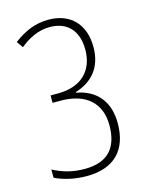

<svg xmlns="http://www.w3.org/2000/svg" viewBox="-112 -795 677 875"><g transform="rotate(-15 226.5 -357.0)"><path d="M188 10C319 10 386 -62 386 -187C386 -293 328 -354 238 -370V-373C317 -397 369 -454 369 -551C369 -655 309 -724 202 -724C138 -724 87 -700 37 -663L58 -633C103 -669 148 -690 200 -690C279 -690 330 -641 330 -549C330 -452 270 -388 159 -388H123V-353H162C278 -353 347 -294 347 -188C347 -81 296 -24 188 -24C130 -24 84 -37 39 -61V-22C83 -1 135 10 188 10Z"/></g></svg>

Font: Noto Sans Devanagari Condensed ExtraLight
Style: Regular
Weight: 200
Width: 3
Designer: Jelle Bosma - Monotype Design Team
Foundry: Monotype Imaging Inc.
Version: Version 2.004